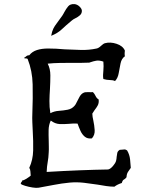

<svg xmlns="http://www.w3.org/2000/svg" viewBox="-20 -918 740 938"><path d="M619 -98Q612 -88 605.5 -78.5Q599 -69 598 -52Q591 -43 585 -40.5Q579 -38 575 -24Q553 -17 539 -6Q520 -6 499.5 -9Q479 -12 457 -16Q425 -21 390.5 -25Q356 -29 321 -26Q280 -22 244.5 -15Q209 -8 169 -1Q158 1 139 -2Q120 -5 103.5 -10Q87 -15 82 -19Q81 -23 82.5 -25Q84 -27 85 -29Q89 -32 89 -37Q95 -36 108.5 -44.5Q122 -53 130 -60Q129 -70 128.5 -80.5Q128 -91 123 -98Q141 -137 142 -183Q143 -229 140 -277Q139 -298 138 -320Q137 -342 138 -363Q141 -439 139.5 -505.5Q138 -572 115 -630Q113 -633 106.5 -632.5Q100 -632 97 -635Q100 -637 102.5 -638.5Q105 -640 107 -642Q110 -645 113.5 -646.5Q117 -648 123 -648Q137 -666 160.5 -673.5Q184 -681 215 -681Q235 -681 255 -680Q275 -679 296 -677Q336 -675 375.5 -674Q415 -673 452 -681Q462 -683 473.5 -694Q485 -705 493 -707Q519 -714 549.5 -704Q580 -694 590 -671Q590 -667 589.5 -664.5Q589 -662 589 -659Q589 -655 589 -651.5Q589 -648 590 -643Q574 -632 569 -608.5Q564 -585 560 -561Q556 -537 542 -522Q532 -527 517 -527Q502 -527 485 -532Q483 -542 483.5 -552Q484 -562 485 -573Q486 -584 486 -595Q486 -606 485 -617Q465 -624 450.5 -621.5Q436 -619 422 -614Q418 -613 416 -612Q399 -611 379 -611Q359 -611 338 -611Q306 -611 273.5 -610.5Q241 -610 213 -607Q226 -582 226 -550Q226 -518 224 -482Q222 -454 221.5 -424.5Q221 -395 226 -365Q245 -375 267.5 -376.5Q290 -378 310.5 -382Q331 -386 344 -401Q349 -406 355 -419Q361 -432 368.5 -445Q376 -458 385 -463Q391 -467 398 -467.5Q405 -468 414 -468Q418 -468 423 -467.5Q428 -467 434 -468Q442 -460 447 -449Q452 -438 462 -432Q464 -415 457.5 -403Q451 -391 442 -380Q439 -376 436.5 -371.5Q434 -367 431 -363Q431 -355 432.5 -346.5Q434 -338 436 -329Q441 -306 442.5 -282.5Q444 -259 429 -242Q408 -239 394.5 -250Q381 -261 373 -279Q365 -297 359 -314Q348 -315 337 -314.5Q326 -314 316 -313Q293 -311 271 -312Q249 -313 228 -329Q218 -308 217.5 -283Q217 -258 218 -232Q218 -217 218.5 -202.5Q219 -188 218 -173Q217 -147 213 -126Q209 -105 208 -78Q291 -83 367.5 -86Q444 -89 508 -90Q519 -92 531.5 -106.5Q544 -121 547 -132Q548 -137 549 -142Q550 -147 550 -152Q551 -162 553 -171Q555 -180 565 -186Q569 -186 572.5 -186.5Q576 -187 578 -187Q584 -188 589 -188Q594 -188 601 -183Q613 -163 615.5 -139Q618 -115 619 -98ZM230 -743Q234 -765 240.5 -778Q247 -791 257.5 -804.5Q268 -818 284 -841Q287 -845 289.5 -850Q292 -855 295 -860Q303 -875 313 -887Q323 -899 343 -898Q357 -897 368.5 -886Q380 -875 380 -865Q380 -852 370.5 -843.5Q361 -835 349.5 -829.5Q338 -824 331 -818Q301 -793 281.5 -774.5Q262 -756 230 -743Z"/></svg>

Font: Yuji Mai
Style: Regular
Weight: 400
Designer: Kataoka Yuji
Foundry: Kinuta Font Factory
Version: Version 3.002